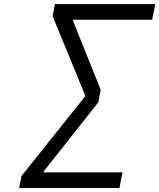

<svg xmlns="http://www.w3.org/2000/svg" viewBox="-20 -937 794 957"><path d="M404.3 -461.6 242.2 -856.8 253.9 -916.7H753.9L738.3 -838.5H345.7L344.4 -832L481.8 -489.6L470.1 -427.1L199.2 -84.6L197.9 -78.1H590.5L575.5 0H75.5L87.2 -59.9L403 -455.1Z"/></svg>

Font: Monoid
Style: Italic
Weight: 400
Width: 4
Italic angle: -11°
Monospace: yes
Version: Version 0.61